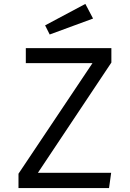

<svg xmlns="http://www.w3.org/2000/svg" viewBox="-20 -949 655 969"><path d="M171.3 -76.9H541L530.3 0H73.3V-72.3L446.7 -630.3H110.3V-706.2H542.1V-633.3ZM410.8 -929.2 449.7 -855.4 230.8 -774.9 207.7 -821Z"/></svg>

Font: FiraCode Nerd Font
Style: Regular
Weight: 400
Designer: Carrois Corporate, Edenspiekermann AG, Nikita Prokopov
Foundry: Carrois Corporate, Edenspiekermann AG, Nikita Prokopov
Version: Version 6.002;Nerd Fonts 3.4.0